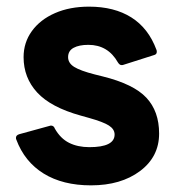

<svg xmlns="http://www.w3.org/2000/svg" viewBox="-20 -548 529 578"><path d="M29 -128Q28 -130 28 -133Q28 -141 38 -144L129 -169L133 -170Q142 -170 145 -161Q162 -131 188 -118Q214 -105 249 -105Q325 -105 325 -143Q325 -159 308 -170Q291 -181 248 -193L223 -200Q133 -225 92 -269.5Q51 -314 51 -376Q51 -420 76 -454.5Q101 -489 145.5 -508.5Q190 -528 248 -528Q324 -528 375.5 -495.5Q427 -463 451 -398Q452 -396 452 -392Q452 -384 443 -382L352 -353Q350 -352 346 -352Q340 -352 335 -360Q305 -413 246 -413Q218 -413 201.5 -404Q185 -395 185 -376Q185 -358 203.5 -346.5Q222 -335 265 -324L289 -318Q382 -295 420.5 -254Q459 -213 459 -146Q459 -76 401.5 -33Q344 10 254 10Q169 10 111.5 -25.5Q54 -61 29 -128Z"/></svg>

Font: LINE Seed Sans KR Bold
Style: Regular
Weight: 700
Designer: LINE BX Design & Sandoll Inc & Dalton Maag Ltd
Foundry: Sandoll Inc.
Version: Version 1.000